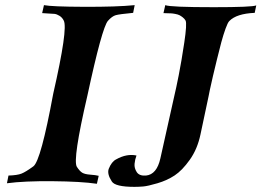

<svg xmlns="http://www.w3.org/2000/svg" viewBox="-20 -713 1017 747"><path d="M504 -693 498 -663Q445 -658 430.5 -654Q416 -650 400 -632Q377 -606 320 -341Q262 -91 279 -64Q290 -47 300 -41Q310 -35 331 -33.5Q352 -32 364 -29L357 2Q296 -7 185 -8Q74 -9 7 0L13 -30Q47 -31 63.5 -37.5Q80 -44 110 -66Q139 -88 187 -348Q245 -602 228 -633Q222 -645 211.5 -651.5Q201 -658 192 -659Q183 -660 167.5 -660.5Q152 -661 144 -662L151 -693Q181 -687 307.5 -686.5Q434 -686 504 -693ZM977 -692 971 -663Q900 -660 872 -631Q866 -625 857.5 -601.5Q849 -578 841 -548.5Q833 -519 824 -481.5Q815 -444 808.5 -417Q802 -390 796.5 -363.5Q791 -337 791 -336L760 -190Q748 -133 718.5 -91.5Q689 -50 659.5 -30.5Q630 -11 592.5 0Q555 11 537.5 12.5Q520 14 503 14Q428 14 415 -7Q396 -36 403 -56Q414 -84 432 -93Q473 -116 511 -108Q505 -92 503.5 -75.5Q502 -59 512 -43.5Q522 -28 548 -30Q590 -34 604 -97L658 -339Q665 -368 675.5 -421Q686 -474 697 -547.5Q708 -621 702 -633Q698 -640 691 -645.5Q684 -651 678 -654Q672 -657 661 -659Q650 -661 645.5 -661Q641 -661 629 -661.5Q617 -662 616 -662L623 -693Q642 -685 812 -685Q961 -685 977 -692Z"/></svg>

Font: GFS Artemisia
Style: Bold Italic
Weight: 700
Italic angle: -12°
Designer: Designed by Takis Katsoulidis and George D. Matthiopoulos.
Foundry: Designed by Takis Katsoulidis and George D. Matthiopoulos.
Version: Version 1.0